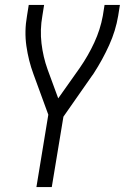

<svg xmlns="http://www.w3.org/2000/svg" viewBox="-20 -540 540 775"><path d="M127 215 175 -77 115 -241Q95 -295 86.5 -354.5Q78 -414 89 -476L96 -520H158L151 -476Q141 -420 147.5 -365Q154 -310 172 -260L215 -143L302 -266Q336 -315 360.5 -368Q385 -421 395 -476L402 -520H464L457 -476Q447 -416 420.5 -357.5Q394 -299 359 -245Q357 -242 355.5 -239.5Q354 -237 352 -235L236 -69L189 215Z"/></svg>

Font: Iosevka Curly Light
Style: Italic
Weight: 300
Italic angle: -9°
Monospace: yes
Designer: Belleve Invis
Foundry: Belleve Invis
Version: Version 22.1.2; ttfautohint (v1.8.4)